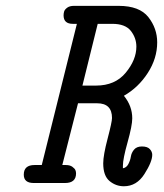

<svg xmlns="http://www.w3.org/2000/svg" viewBox="-20 -631 565 662"><path d="M62 -28.8Q62 -62 99.1 -62H124L245.1 -548.8H231Q199.2 -548.8 199.2 -578.1Q199.2 -585 201.2 -591.6Q203.1 -598.1 211.7 -604.5Q220.2 -610.8 234.9 -610.8H389.2Q460.9 -610.8 491.5 -572Q522 -533.2 522 -484.9Q522 -429.7 489.5 -379.4Q457 -329.1 407.2 -300.8Q436 -265.6 436 -223.1Q436 -198.2 419.9 -140.6Q403.8 -83 403.8 -60.1V-50.8Q416 -52.7 422.6 -65.4Q429.2 -78.1 431.2 -91.1Q433.1 -104 442.1 -115Q451.2 -126 469.2 -126Q488.3 -126 496.6 -116.9Q504.9 -107.9 504.9 -97.2Q504.9 -73.2 478 -31Q451.2 11.2 407.2 11.2Q379.4 11.2 357.7 -6.8Q335.9 -24.9 335.9 -67.9Q335.9 -95.7 351.1 -153.3Q366.2 -210.9 366.2 -224.1Q366.2 -274.9 314.9 -274.9H249L194.8 -62H207Q221.2 -62 229.5 -55.9Q237.8 -49.8 240 -44.4Q242.2 -39.1 242.2 -33.2Q242.2 0 204.1 0H96.2Q62 0 62 -28.8ZM264.2 -335.9H311Q377 -335.9 413.6 -380.4Q450.2 -424.8 450.2 -470.2Q450.2 -500 431.2 -524.4Q412.1 -548.8 367.2 -548.8H316.9Z"/></svg>

Font: CMU Typewriter Text
Style: Italic
Weight: 500
Italic angle: -14.04°
Version: Version 0.7.0